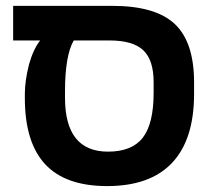

<svg xmlns="http://www.w3.org/2000/svg" viewBox="-20 -626 738 656"><path d="M64.9 -291V-306.2Q64.9 -349.1 79.1 -405.8Q93.8 -458 117.2 -487.8H24.9V-606H363.8Q510.7 -606 576.9 -544.2Q643.1 -482.4 643.1 -344.2V-305.2Q643.1 -149.4 568.1 -69.8Q493.2 9.8 346.2 9.8Q203.6 9.8 134.3 -64.9Q64.9 -139.6 64.9 -291ZM354 -487.8H231.9Q202.1 -435.5 202.1 -314V-292Q202.1 -107.9 349.1 -107.9Q430.7 -107.9 467.8 -155.5Q504.9 -203.1 504.9 -309.1V-345.2Q504.9 -420.9 469.5 -454.3Q434.1 -487.8 354 -487.8Z"/></svg>

Font: Libra Sans Modern
Style: Bold
Weight: 700
Foundry: Stefan Peev, Context Ltd
Version: Version 1.000